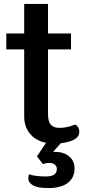

<svg xmlns="http://www.w3.org/2000/svg" viewBox="-20 -720 435 976"><path d="M383 -51Q383 -31 369 -19Q344 2 289 8L250 52H260Q304 52 331.5 75Q359 98 359 136Q359 183 325 209.5Q291 236 225 236Q173 236 148.5 222.5Q124 209 124 186Q124 175 128 166Q140 171 163 174Q186 177 212 177Q242 177 255.5 167.5Q269 158 269 138Q269 126 259 117Q249 108 230 108Q214 108 198 114L168 75L214 6Q163 -4 133 -39.5Q103 -75 103 -128V-469H12V-550H103V-700H224V-550H341V-469H224V-141Q224 -103 238 -86.5Q252 -70 283 -70Q321 -70 362 -87Q371 -83 377 -73.5Q383 -64 383 -51Z"/></svg>

Font: Krub SemiBold
Style: Regular
Weight: 600
Version: Version 1.000; ttfautohint (v1.6)